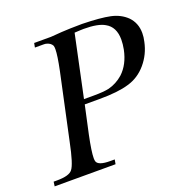

<svg xmlns="http://www.w3.org/2000/svg" viewBox="-122 -771 859 883"><g transform="rotate(-20 308.0 -329.5)"><path d="M227 -169Q211 -92 211 -60Q211 -50 213 -44Q221 -22 278 -22H300L296 0H-2L1 -22H18Q78 -22 94 -44Q112 -66 133 -169L202 -490Q217 -562 217 -592Q217 -603 215 -609Q207 -625 185 -630Q181 -631 171 -631H131L135 -652H217Q276 -657 314.5 -658Q353 -659 372 -659Q462 -657 508.5 -647Q555 -637 586 -607Q618 -574 618 -525Q618 -505 613 -484Q601 -426 563.5 -382Q526 -338 473 -323Q421 -307 329 -307H257ZM309 -331Q359 -331 385 -337Q424 -347 456 -375Q498 -414 512 -482Q517 -508 517 -530Q517 -592 473 -616Q441 -635 371 -635Q367 -635 355 -634.5Q343 -634 326 -633L262 -331Z"/></g></svg>

Font: New Athena Unicode
Style: Italic
Weight: 400
Designer: J. Rusten 1997; rev. by R. Hancock 2001, 2002, rev. by D. Mastronarde 2002-2019
Foundry: Society for Classical Studies (formerly American Philological Association)
Version: Version 5.008